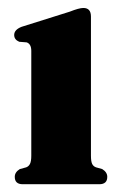

<svg xmlns="http://www.w3.org/2000/svg" viewBox="-20 -474 304 494"><path d="M214 -431.5V-73.5Q214 -59 217 -52.5Q220 -46 227 -43.5L243 -39Q256 -31 256 -19Q256 0 235.5 0H38.5Q18 0 18 -19Q18 -31 31 -39L47.5 -43.5Q54 -46 57.2 -52.5Q60.5 -59 60.5 -73.5V-343Q60.5 -361 48.5 -365L29.5 -366.5Q16.5 -372 16.5 -384Q16.5 -397.5 35.5 -405L159.5 -444Q183.5 -453.5 194.5 -453.5Q214 -453.5 214 -431.5Z"/></svg>

Font: Fraunces 144pt S050
Style: Bold
Weight: 700
Version: Version 1.000; ttfautohint (v1.8.3)